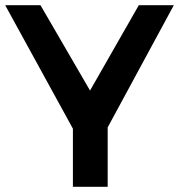

<svg xmlns="http://www.w3.org/2000/svg" viewBox="-21 -720 690 740"><path d="M649 -700 394 -229V0H260V-224L-1 -700H135L326 -371L514 -700Z"/></svg>

Font: Gontserrat Medium
Style: Regular
Weight: 500
Designer: Julieta Ulanovsky
Foundry: Julieta Ulanovsky
Version: Version 6.001